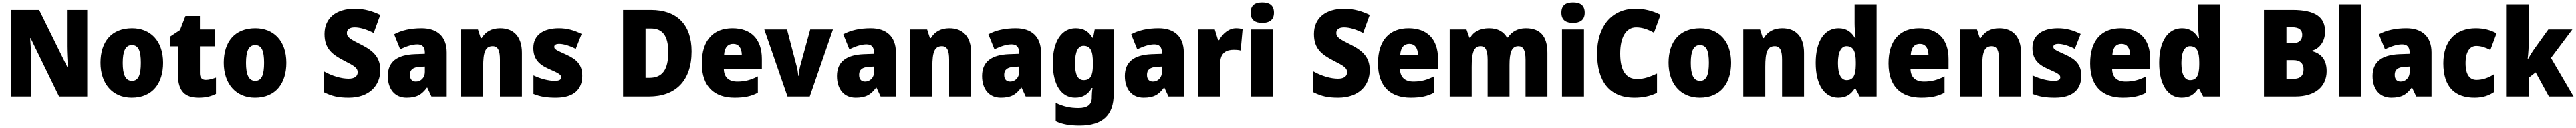

<svg xmlns="http://www.w3.org/2000/svg" viewBox="-20 -796 21197 1056"><path d="M698 0V-714H531V-414C531 -368 535 -297 538 -241H535L302 -714H70V0H237V-300C237 -349 233 -423 228 -481H232L466 0Z M1322 -278C1322 -461 1216 -563 1067 -563C898 -563 807 -452 807 -278C807 -107 905 10 1064 10C1235 10 1322 -109 1322 -278ZM990 -277C990 -375 1013 -424 1065 -424C1120 -424 1139 -375 1139 -278C1139 -180 1120 -129 1066 -129C1012 -129 990 -181 990 -277Z M1673 -137C1642 -137 1625 -155 1625 -191V-414H1749V-553H1625V-664H1506L1461 -548L1381 -495V-414H1444V-182C1444 -39 1506 10 1615 10C1677 10 1717 -2 1757 -21V-156C1727 -145 1701 -137 1673 -137Z M2336 -278C2336 -461 2230 -563 2081 -563C1912 -563 1821 -452 1821 -278C1821 -107 1919 10 2078 10C2249 10 2336 -109 2336 -278ZM2004 -277C2004 -375 2027 -424 2079 -424C2134 -424 2153 -375 2153 -278C2153 -180 2134 -129 2080 -129C2026 -129 2004 -181 2004 -277Z M3109 -217C3109 -322 3054 -375 2957 -425C2860 -473 2834 -489 2834 -524C2834 -550 2853 -570 2898 -570C2944 -570 2998 -553 3055 -524L3109 -673C3049 -702 2980 -724 2900 -724C2747 -724 2650 -649 2650 -515C2650 -395 2712 -347 2810 -296C2897 -252 2923 -235 2923 -200C2923 -169 2900 -147 2848 -147C2790 -147 2714 -168 2645 -207V-35C2711 -2 2765 10 2849 10C3023 10 3109 -94 3109 -217Z M3449 -563C3358 -563 3283 -546 3223 -513L3273 -389C3325 -415 3374 -430 3414 -430C3453 -430 3476 -410 3476 -362V-352L3391 -349C3248 -343 3171 -287 3171 -169C3171 -59 3230 10 3325 10C3409 10 3450 -15 3493 -73H3496L3530 0H3656V-363C3656 -494 3578 -563 3449 -563ZM3438 -245 3476 -247V-202C3476 -155 3443 -123 3402 -123C3372 -123 3353 -141 3353 -179C3353 -220 3377 -242 3438 -245Z M4096 -563C4025 -563 3975 -534 3944 -482H3936L3913 -553H3775V0H3956V-246C3956 -362 3972 -415 4034 -415C4079 -415 4094 -377 4094 -304V0H4275V-360C4275 -497 4204 -563 4096 -563Z M4771 -170C4771 -263 4726 -306 4640 -345C4556 -383 4541 -390 4541 -410C4541 -426 4556 -434 4583 -434C4618 -434 4672 -417 4718 -393L4766 -516C4703 -547 4646 -563 4579 -563C4450 -563 4369 -506 4369 -400C4369 -314 4410 -266 4493 -229C4580 -191 4598 -180 4598 -158C4598 -138 4581 -129 4543 -129C4498 -129 4429 -145 4370 -174V-21C4429 3 4484 10 4554 10C4704 10 4771 -60 4771 -170Z M5671 -372C5671 -593 5550 -714 5336 -714H5107V0H5321C5536 0 5671 -127 5671 -372ZM5479 -365C5479 -222 5431 -154 5324 -154H5292V-561H5336C5432 -561 5479 -501 5479 -365Z M6007 -563C5852 -563 5755 -467 5755 -273C5755 -81 5859 10 6024 10C6108 10 6164 -3 6216 -31V-166C6158 -136 6109 -123 6047 -123C5974 -123 5938 -161 5936 -225H6249V-310C6249 -476 6157 -563 6007 -563ZM6013 -434C6058 -434 6083 -400 6084 -343H5938C5942 -408 5972 -434 6013 -434Z M6460 0H6643L6834 -553H6647L6563 -246C6558 -224 6552 -196 6551 -170H6548C6547 -198 6541 -230 6536 -247L6456 -553H6269Z M7145 -563C7054 -563 6979 -546 6919 -513L6969 -389C7021 -415 7070 -430 7110 -430C7149 -430 7172 -410 7172 -362V-352L7087 -349C6944 -343 6867 -287 6867 -169C6867 -59 6926 10 7021 10C7105 10 7146 -15 7189 -73H7192L7226 0H7352V-363C7352 -494 7274 -563 7145 -563ZM7134 -245 7172 -247V-202C7172 -155 7139 -123 7098 -123C7068 -123 7049 -141 7049 -179C7049 -220 7073 -242 7134 -245Z M7792 -563C7721 -563 7671 -534 7640 -482H7632L7609 -553H7471V0H7652V-246C7652 -362 7668 -415 7730 -415C7775 -415 7790 -377 7790 -304V0H7971V-360C7971 -497 7900 -563 7792 -563Z M8339 -563C8248 -563 8173 -546 8113 -513L8163 -389C8215 -415 8264 -430 8304 -430C8343 -430 8366 -410 8366 -362V-352L8281 -349C8138 -343 8061 -287 8061 -169C8061 -59 8120 10 8215 10C8299 10 8340 -15 8383 -73H8386L8420 0H8546V-363C8546 -494 8468 -563 8339 -563ZM8328 -245 8366 -247V-202C8366 -155 8333 -123 8292 -123C8262 -123 8243 -141 8243 -179C8243 -220 8267 -242 8328 -245Z M8831 -563C8718 -563 8643 -459 8643 -275C8643 -93 8716 10 8827 10C8896 10 8936 -22 8964 -70H8970C8966 -46 8964 -18 8964 1V10C8964 68 8926 95 8855 95C8782 95 8731 82 8667 53V204C8724 230 8784 240 8864 240C9056 240 9144 150 9144 -17V-553H8988L8975 -485H8969C8939 -535 8899 -563 8831 -563ZM8896 -418C8955 -418 8973 -372 8973 -281V-256C8973 -174 8953 -135 8898 -135C8850 -135 8826 -177 8826 -272C8826 -369 8850 -418 8896 -418Z M9514 -563C9423 -563 9348 -546 9288 -513L9338 -389C9390 -415 9439 -430 9479 -430C9518 -430 9541 -410 9541 -362V-352L9456 -349C9313 -343 9236 -287 9236 -169C9236 -59 9295 10 9390 10C9474 10 9515 -15 9558 -73H9561L9595 0H9721V-363C9721 -494 9643 -563 9514 -563ZM9503 -245 9541 -247V-202C9541 -155 9508 -123 9467 -123C9437 -123 9418 -141 9418 -179C9418 -220 9442 -242 9503 -245Z M10151 -563C10091 -563 10038 -516 10012 -465H10003L9976 -553H9841V0H10021V-274C10021 -364 10076 -385 10130 -385C10159 -385 10176 -383 10189 -379L10205 -557C10190 -560 10169 -563 10151 -563Z M10367 -776C10309 -776 10271 -755 10271 -691C10271 -629 10310 -607 10367 -607C10422 -607 10463 -629 10463 -691C10463 -755 10423 -776 10367 -776ZM10457 -553H10276V0H10457Z M11251 -217C11251 -322 11196 -375 11099 -425C11002 -473 10976 -489 10976 -524C10976 -550 10995 -570 11040 -570C11086 -570 11140 -553 11197 -524L11251 -673C11191 -702 11122 -724 11042 -724C10889 -724 10792 -649 10792 -515C10792 -395 10854 -347 10952 -296C11039 -252 11065 -235 11065 -200C11065 -169 11042 -147 10990 -147C10932 -147 10856 -168 10787 -207V-35C10853 -2 10907 10 10991 10C11165 10 11251 -94 11251 -217Z M11571 -563C11416 -563 11319 -467 11319 -273C11319 -81 11423 10 11588 10C11672 10 11728 -3 11780 -31V-166C11722 -136 11673 -123 11611 -123C11538 -123 11502 -161 11500 -225H11813V-310C11813 -476 11721 -563 11571 -563ZM11577 -434C11622 -434 11647 -400 11648 -343H11502C11506 -408 11536 -434 11577 -434Z M12535 -563C12470 -563 12419 -535 12388 -487H12380C12353 -533 12307 -563 12232 -563C12157 -563 12104 -532 12078 -485H12071L12047 -553H11909V0H12090V-244C12090 -358 12106 -415 12164 -415C12203 -415 12221 -381 12221 -303V0H12401V-260C12401 -362 12418 -415 12474 -415C12513 -415 12533 -384 12533 -303V0H12713V-360C12713 -500 12651 -563 12535 -563Z M12924 -776C12866 -776 12828 -755 12828 -691C12828 -629 12867 -607 12924 -607C12979 -607 13020 -629 13020 -691C13020 -755 12980 -776 12924 -776ZM13014 -553H12833V0H13014Z M13443 -570C13496 -570 13543 -552 13590 -526L13644 -674C13576 -709 13505 -724 13438 -724C13237 -724 13122 -572 13122 -355C13122 -131 13219 10 13429 10C13498 10 13558 -2 13615 -30V-189C13561 -164 13509 -144 13452 -144C13358 -144 13312 -215 13312 -354C13312 -489 13360 -570 13443 -570Z M14225 -278C14225 -461 14119 -563 13970 -563C13801 -563 13710 -452 13710 -278C13710 -107 13808 10 13967 10C14138 10 14225 -109 14225 -278ZM13893 -277C13893 -375 13916 -424 13968 -424C14023 -424 14042 -375 14042 -278C14042 -180 14023 -129 13969 -129C13915 -129 13893 -181 13893 -277Z M14646 -563C14575 -563 14525 -534 14494 -482H14486L14463 -553H14325V0H14506V-246C14506 -362 14522 -415 14584 -415C14629 -415 14644 -377 14644 -304V0H14825V-360C14825 -497 14754 -563 14646 -563Z M15106 10C15174 10 15211 -19 15241 -64H15249L15283 0H15422V-760H15241V-603C15241 -566 15245 -518 15249 -482H15244C15215 -532 15174 -563 15109 -563C14996 -563 14921 -461 14921 -277C14921 -93 14995 10 15106 10ZM15175 -135C15132 -135 15104 -179 15104 -276C15104 -370 15132 -415 15174 -415C15232 -415 15251 -370 15251 -282V-261C15250 -174 15230 -135 15175 -135Z M15772 -563C15617 -563 15520 -467 15520 -273C15520 -81 15624 10 15789 10C15873 10 15929 -3 15981 -31V-166C15923 -136 15874 -123 15812 -123C15739 -123 15703 -161 15701 -225H16014V-310C16014 -476 15922 -563 15772 -563ZM15778 -434C15823 -434 15848 -400 15849 -343H15703C15707 -408 15737 -434 15778 -434Z M16431 -563C16360 -563 16310 -534 16279 -482H16271L16248 -553H16110V0H16291V-246C16291 -362 16307 -415 16369 -415C16414 -415 16429 -377 16429 -304V0H16610V-360C16610 -497 16539 -563 16431 -563Z M17106 -170C17106 -263 17061 -306 16975 -345C16891 -383 16876 -390 16876 -410C16876 -426 16891 -434 16918 -434C16953 -434 17007 -417 17053 -393L17101 -516C17038 -547 16981 -563 16914 -563C16785 -563 16704 -506 16704 -400C16704 -314 16745 -266 16828 -229C16915 -191 16933 -180 16933 -158C16933 -138 16916 -129 16878 -129C16833 -129 16764 -145 16705 -174V-21C16764 3 16819 10 16889 10C17039 10 17106 -60 17106 -170Z M17431 -563C17276 -563 17179 -467 17179 -273C17179 -81 17283 10 17448 10C17532 10 17588 -3 17640 -31V-166C17582 -136 17533 -123 17471 -123C17398 -123 17362 -161 17360 -225H17673V-310C17673 -476 17581 -563 17431 -563ZM17437 -434C17482 -434 17507 -400 17508 -343H17362C17366 -408 17396 -434 17437 -434Z M17932 10C18000 10 18037 -19 18067 -64H18075L18109 0H18248V-760H18067V-603C18067 -566 18071 -518 18075 -482H18070C18041 -532 18000 -563 17935 -563C17822 -563 17747 -461 17747 -277C17747 -93 17821 10 17932 10ZM18001 -135C17958 -135 17930 -179 17930 -276C17930 -370 17958 -415 18000 -415C18058 -415 18077 -370 18077 -282V-261C18076 -174 18056 -135 18001 -135Z M18843 -714H18609V0H18869C19027 0 19125 -79 19125 -209C19125 -313 19071 -356 19007 -374V-379C19061 -393 19112 -448 19112 -536C19112 -654 19033 -714 18843 -714ZM18844 -439H18794V-571H18841C18897 -571 18924 -550 18924 -509C18924 -467 18900 -439 18844 -439ZM18794 -300H18850C18912 -300 18935 -267 18935 -224C18935 -176 18912 -146 18853 -146H18794Z M19411 0V-760H19230V0Z M19781 -563C19690 -563 19615 -546 19555 -513L19605 -389C19657 -415 19706 -430 19746 -430C19785 -430 19808 -410 19808 -362V-352L19723 -349C19580 -343 19503 -287 19503 -169C19503 -59 19562 10 19657 10C19741 10 19782 -15 19825 -73H19828L19862 0H19988V-363C19988 -494 19910 -563 19781 -563ZM19770 -245 19808 -247V-202C19808 -155 19775 -123 19734 -123C19704 -123 19685 -141 19685 -179C19685 -220 19709 -242 19770 -245Z M20342 10C20410 10 20462 -8 20506 -39V-186C20460 -155 20409 -137 20358 -137C20303 -137 20268 -178 20268 -275C20268 -369 20303 -417 20356 -417C20395 -417 20430 -405 20472 -384L20523 -521C20474 -548 20418 -563 20352 -563C20188 -563 20085 -460 20085 -274C20085 -77 20181 10 20342 10Z M20788 -460V-760H20607V0H20788V-155L20845 -199L20954 0H21157L20971 -318L21147 -553H20949L20835 -394C20819 -372 20797 -336 20782 -310H20779C20785 -356 20788 -413 20788 -460Z"/></svg>

Font: Noto Sans Devanagari SemiCondensed Black
Style: Regular
Weight: 900
Width: 4
Designer: Jelle Bosma - Monotype Design Team
Foundry: Monotype Imaging Inc.
Version: Version 2.004